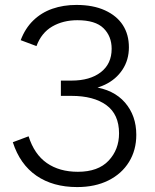

<svg xmlns="http://www.w3.org/2000/svg" viewBox="-20 -742 629 779"><path d="M293 17Q195 17 128 -29Q61 -75 32 -165L96 -189Q119 -116 170 -80.5Q221 -45 296 -45Q378 -45 420.5 -90Q463 -135 463 -201Q463 -278 411.5 -315.5Q360 -353 270 -353H227V-402H356V-390Q441 -379 487 -326Q533 -273 533 -195Q533 -133 503.5 -85Q474 -37 420 -10Q366 17 293 17ZM227 -377V-415H270Q345 -415 389 -449Q433 -483 433 -544Q433 -595 400 -627.5Q367 -660 294 -660Q236 -660 192 -634.5Q148 -609 128 -555L64 -579Q82 -627 115 -659Q148 -691 192.5 -706.5Q237 -722 290 -722Q358 -722 406 -700Q454 -678 478.5 -640Q503 -602 503 -550Q503 -499 477 -459.5Q451 -420 406 -398.5Q361 -377 306 -377Z"/></svg>

Font: TikTok Sans 24pt Light
Style: Regular
Weight: 300
Version: Version 4.000